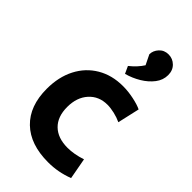

<svg xmlns="http://www.w3.org/2000/svg" viewBox="-249 -885 977 977"><g transform="rotate(45 240.0 -396.0)"><path d="M305 15Q177 15 106.5 -53Q36 -121 36 -245Q36 -330 69 -394Q102 -458 162 -493.5Q222 -529 301 -529Q339 -529 379 -520.5Q419 -512 441 -501L414 -382Q391 -393 363 -399.5Q335 -406 312 -406Q251 -406 213 -364Q175 -322 175 -253Q175 -183 214 -145Q253 -107 323 -107Q370 -107 424 -125L445 -11Q411 2 376.5 8.5Q342 15 305 15ZM264 -580 246 -619Q285 -650 307 -685L281 -738Q281 -764 300.5 -785.5Q320 -807 351 -807Q381 -807 402.5 -786Q424 -765 424 -731Q424 -695 401 -665Q378 -635 341.5 -613Q305 -591 264 -580Z"/></g></svg>

Font: Secular One
Style: Regular
Weight: 400
Designer: Michal Sahar
Foundry: Hagilda
Version: Version 1.002; ttfautohint (v1.8.4.7-5d5b);gftools[0.9.29]